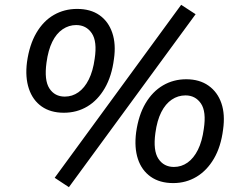

<svg xmlns="http://www.w3.org/2000/svg" viewBox="-20 -751 1005 797"><path d="M266 26 207 -13 732 -731 792 -692ZM245 -283Q190 -283 153 -309Q116 -335 100 -382.5Q84 -430 92 -493Q102 -565 131 -614.5Q160 -664 203.5 -689Q247 -714 300 -714Q356 -714 393 -688Q430 -662 446 -615Q462 -568 453 -506Q444 -435 415 -385Q386 -335 342.5 -309Q299 -283 245 -283ZM249 -350Q280 -350 305.5 -368Q331 -386 348.5 -421Q366 -456 373 -507Q384 -579 361 -613Q338 -647 296 -647Q266 -647 240 -629.5Q214 -612 197 -577.5Q180 -543 173 -491Q163 -418 185 -384Q207 -350 249 -350ZM699 9Q643 9 605.5 -17.5Q568 -44 552.5 -91Q537 -138 545 -201Q555 -273 584 -322Q613 -371 656.5 -396.5Q700 -422 753 -422Q808 -422 845.5 -395.5Q883 -369 899 -322.5Q915 -276 906 -213Q897 -142 868 -92.5Q839 -43 795.5 -17Q752 9 699 9ZM702 -58Q733 -58 758.5 -76Q784 -94 801.5 -129Q819 -164 826 -216Q837 -288 814 -321.5Q791 -355 750 -355Q719 -355 693 -337.5Q667 -320 649.5 -285.5Q632 -251 625 -199Q615 -126 637.5 -92Q660 -58 702 -58Z"/></svg>

Font: Nunito Sans 7pt Medium
Style: Italic
Weight: 500
Italic angle: -9°
Designer: Vernon Adams
Foundry: Vernon Adams
Version: Version 3.101;gftools[0.9.27]